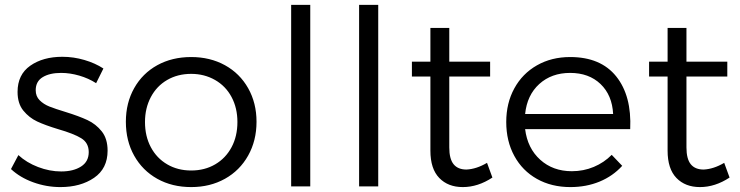

<svg xmlns="http://www.w3.org/2000/svg" viewBox="-20 -762 3025 785"><path d="M230 -463.9Q183.1 -463.9 154.5 -446.5Q126 -429.2 126 -393.1Q126 -368.2 142.1 -352.1Q158.2 -335.9 182.1 -326.4Q206.1 -316.9 248 -304.2Q303.2 -287.1 337.6 -271Q372.1 -254.9 396 -224.9Q419.9 -194.8 419.9 -146Q419.9 -72.8 364.5 -34.9Q309.1 2.9 227.1 2.9Q169.9 2.9 116 -16.6Q62 -36.1 24.9 -70.8L55.2 -127.9Q88.4 -97.2 135.7 -79.1Q183.1 -61 230 -61Q279.8 -61 311.3 -81.1Q342.8 -101.1 342.8 -140.1Q342.8 -178.2 311.8 -197Q280.8 -215.8 217.8 -233.9Q164.6 -250 131.8 -265.4Q99.1 -280.8 75.4 -309.8Q51.8 -338.9 51.8 -386.2Q51.8 -457 103.8 -493.4Q155.8 -529.8 234.9 -529.8Q280.8 -529.8 325 -516.8Q369.1 -503.9 402.8 -481.9L373 -421.9Q341.8 -441.9 304 -452.9Q266.1 -463.9 230 -463.9Z M1028.8 -264.2Q1028.8 -187 994.6 -126Q960.4 -64.9 899.7 -31Q838.9 2.9 761.7 2.9Q683.6 2.9 623 -31Q562.5 -64.9 528.6 -125.5Q494.6 -186 494.6 -264.2Q494.6 -341.3 528.6 -401.6Q562.5 -461.9 623 -495.4Q683.6 -528.8 761.7 -528.8Q838.9 -528.8 899.7 -495.4Q960.4 -461.9 994.6 -401.4Q1028.8 -340.8 1028.8 -264.2ZM572.8 -263.2Q572.8 -205.1 596.7 -160.2Q620.6 -115.2 663.6 -90.1Q706.5 -64.9 761.7 -64.9Q816.9 -64.9 859.9 -90.1Q902.8 -115.2 926.8 -160.2Q950.7 -205.1 950.7 -263.2Q950.7 -320.3 926.8 -365.2Q902.8 -410.2 859.1 -435.1Q815.4 -460 761.7 -460Q706.5 -460 663.6 -435.1Q620.6 -410.2 596.7 -365Q572.8 -319.8 572.8 -263.2Z M1170.4 -742.2H1248.5V0H1170.4Z M1448.2 -742.2H1526.4V0H1448.2Z M1993.2 -36.1Q1934.1 2.9 1872.1 2.9Q1812 2.9 1775.9 -34.4Q1739.7 -71.8 1739.7 -146V-449.2H1664.1V-509.8H1739.7V-647.9H1816.9V-509.8H1983.9V-449.2H1816.9V-159.2Q1816.9 -112.3 1834.5 -90.6Q1852.1 -68.8 1887.2 -68.8Q1928.2 -70.8 1971.2 -96.2Z M2556.6 -233.9H2127Q2136.7 -155.8 2188.7 -108.9Q2240.7 -62 2317.9 -62Q2365.7 -62 2407.7 -79.6Q2449.7 -97.2 2481 -128.9L2523.9 -84Q2485.8 -42 2431.4 -19.5Q2377 2.9 2312 2.9Q2234.9 2.9 2175.3 -30.5Q2115.7 -64 2082.8 -124.5Q2049.8 -185.1 2049.8 -263.2Q2049.8 -340.3 2082.8 -400.6Q2115.7 -460.9 2175.3 -494.9Q2234.9 -528.8 2311 -528.8Q2436 -528.8 2499.5 -449.5Q2563 -370.1 2556.6 -233.9ZM2486.8 -295.9Q2482.9 -373 2435.3 -418.5Q2387.7 -463.9 2311 -463.9Q2234.9 -463.9 2184.8 -418.5Q2134.8 -373 2127 -295.9Z M2962.9 -36.1Q2903.8 2.9 2841.8 2.9Q2781.7 2.9 2745.6 -34.4Q2709.5 -71.8 2709.5 -146V-449.2H2633.8V-509.8H2709.5V-647.9H2786.6V-509.8H2953.6V-449.2H2786.6V-159.2Q2786.6 -112.3 2804.2 -90.6Q2821.8 -68.8 2856.9 -68.8Q2897.9 -70.8 2940.9 -96.2Z"/></svg>

Font: Argentum Sans Light
Style: Regular
Weight: 300
Designer: Julieta Ulanovsky (Modified by Cristiano Sobral)
Foundry: Julieta Ulanovsky
Version: Version 1.000; ttfautohint (v1.5.65-e2d9)